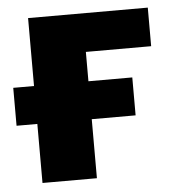

<svg xmlns="http://www.w3.org/2000/svg" viewBox="-52 -540 525 580"><g transform="rotate(-5 211.0 -250.0)"><path d="M54 -500H417V-383H219V0H54ZM352 -294V-179H-9V-294Z"/></g></svg>

Font: Moderustic
Style: Bold
Weight: 700
Designer: Tural Alisoy
Foundry: TAFT Foundry
Version: Version 2.120